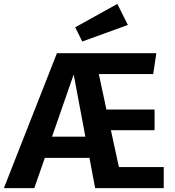

<svg xmlns="http://www.w3.org/2000/svg" viewBox="-40 -965 898 985"><path d="M616 -837 382 -752 346 -825 562 -945ZM570 -108H800V0H448L419 -155H190L136 0H-20L252 -692H762L746 -585H467L506 -403H753V-297H529ZM227 -264H398L338 -583Z"/></svg>

Font: FiraGO SemiBold
Style: Regular
Weight: 600
Designer: bBox Type
Foundry: bBox Type GmbH
Version: Version 1.001;PS 001.001;hotconv 1.0.88;makeotf.lib2.5.64775